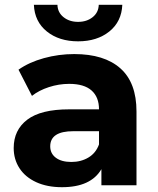

<svg xmlns="http://www.w3.org/2000/svg" viewBox="-20 -771 657 799"><path d="M548 -307V0H402V-67Q358 8 238 8Q176 8 130.5 -13Q85 -34 61 -71Q37 -108 37 -155Q37 -230 93.5 -273Q150 -316 268 -316H392Q392 -367 361 -394.5Q330 -422 268 -422Q225 -422 183.5 -408.5Q142 -395 113 -372L57 -481Q101 -512 162.5 -529Q224 -546 289 -546Q414 -546 481 -486.5Q548 -427 548 -307ZM392 -170V-225H285Q189 -225 189 -162Q189 -132 212.5 -114.5Q236 -97 277 -97Q317 -97 348 -115.5Q379 -134 392 -170ZM121 -751H219Q220 -719 244.5 -699.5Q269 -680 305 -680Q341 -680 365.5 -699.5Q390 -719 391 -751H489Q486 -681 435 -640Q384 -599 305 -599Q226 -599 175 -640Q124 -681 121 -751Z"/></svg>

Font: Montserrat-Bold
Style: Bold
Weight: 700
Version: Version 7.200